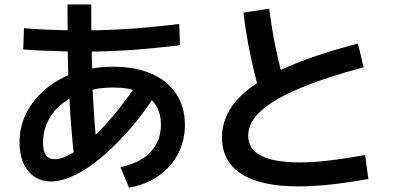

<svg xmlns="http://www.w3.org/2000/svg" viewBox="-20 -830 1800 863"><path d="M521.1 -78.9Q578.9 -90 620 -116.7Q661.1 -143.3 682.2 -182.2Q703.3 -221.1 703.3 -268.9Q703.3 -323.3 678.3 -360.6Q653.3 -397.8 605 -417.2Q556.7 -436.7 488.9 -436.7Q420 -436.7 362.8 -418.3Q305.6 -400 262.8 -366.7Q220 -333.3 196.7 -287.8Q173.3 -242.2 173.3 -190Q173.3 -152.2 186.1 -133.3Q198.9 -114.4 226.7 -114.4Q258.9 -114.4 302.2 -140Q345.6 -165.6 395.6 -211.1Q445.6 -256.7 498.3 -321.1Q551.1 -385.6 603.3 -463.3L680 -405.6Q624.4 -318.9 561.7 -247.2Q498.9 -175.6 436.1 -122.8Q373.3 -70 315 -42.2Q256.7 -14.4 208.9 -14.4Q166.7 -14.4 134.4 -36.1Q102.2 -57.8 85 -97.2Q67.8 -136.7 67.8 -190Q67.8 -262.2 99.4 -323.9Q131.1 -385.6 187.8 -432.2Q244.4 -478.9 321.7 -504.4Q398.9 -530 488.9 -530Q587.8 -530 660 -498.9Q732.2 -467.8 771.7 -408.9Q811.1 -350 811.1 -268.9Q811.1 -197.8 780.6 -138.9Q750 -80 693.3 -40Q636.7 0 560 13.3ZM314.4 -114.4Q305.6 -192.2 299.4 -269.4Q293.3 -346.7 290 -435.6H288.9Q285.6 -513.3 284.4 -605Q283.3 -696.7 283.3 -810H390Q390 -705.6 391.7 -620Q393.3 -534.4 396.7 -461.1H394.4Q398.9 -368.9 404.4 -290.6Q410 -212.2 418.9 -132.2ZM84.4 -607.8 87.8 -703.3Q123.3 -700 168.3 -697.8Q213.3 -695.6 261.1 -694.4Q308.9 -693.3 353.3 -693.3Q451.1 -693.3 554.4 -700Q657.8 -706.7 785.6 -722.2L788.9 -626.7Q660 -611.1 556.1 -604.4Q452.2 -597.8 352.2 -597.8Q307.8 -597.8 259.4 -599.4Q211.1 -601.1 165.6 -602.8Q120 -604.4 84.4 -607.8Z M977.8 -212.2Q977.8 -302.2 1041.7 -376.7Q1105.6 -451.1 1241.1 -515Q1376.7 -578.9 1588.9 -634.4L1614.4 -527.8Q1436.7 -480 1321.1 -430.6Q1205.6 -381.1 1150.6 -329.4Q1095.6 -277.8 1095.6 -220Q1095.6 -100 1327.8 -100Q1365.6 -100 1407.2 -103.3Q1448.9 -106.7 1501.1 -113.9Q1553.3 -121.1 1621.1 -133.3L1635.6 -25.6Q1550 -10 1470.6 -1.1Q1391.1 7.8 1320 7.8Q1152.2 7.8 1065 -48.3Q977.8 -104.4 977.8 -212.2ZM1146.7 -413.3Q1121.1 -506.7 1102.8 -596.1Q1084.4 -685.6 1074.4 -773.3L1190 -791.1Q1201.1 -703.3 1218.9 -616.1Q1236.7 -528.9 1262.2 -443.3Z"/></svg>

Font: Paperlogy 6 SemiBold
Style: Regular
Weight: 600
Designer: redesigned by Lee Juim, glyphs from Gmarket Sans & Montserrat
Foundry: PT&
Version: Version 1.001